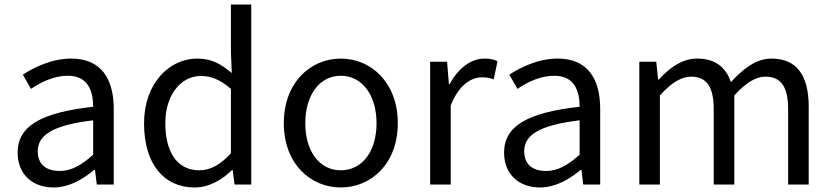

<svg xmlns="http://www.w3.org/2000/svg" viewBox="-20 -816 3681 849"><path d="M217 13C284 13 345 -22 397 -65H400L408 0H483V-334C483 -468 427 -557 295 -557C208 -557 131 -518 81 -486L117 -423C160 -452 217 -481 280 -481C369 -481 392 -414 392 -344C161 -318 58 -259 58 -141C58 -43 126 13 217 13ZM243 -60C189 -60 147 -85 147 -147C147 -217 209 -262 392 -284V-132C339 -85 296 -60 243 -60Z M841 13C906 13 963 -22 1006 -64H1009L1017 0H1091V-796H1001V-587L1005 -493C957 -533 916 -557 852 -557C728 -557 617 -447 617 -271C617 -90 705 13 841 13ZM861 -63C765 -63 711 -141 711 -272C711 -396 780 -480 868 -480C913 -480 954 -464 1001 -423V-138C955 -88 911 -63 861 -63Z M1487 13C1620 13 1739 -91 1739 -271C1739 -452 1620 -557 1487 -557C1354 -557 1235 -452 1235 -271C1235 -91 1354 13 1487 13ZM1487 -63C1393 -63 1330 -146 1330 -271C1330 -396 1393 -481 1487 -481C1581 -481 1645 -396 1645 -271C1645 -146 1581 -63 1487 -63Z M1882 0H1973V-349C2009 -442 2065 -474 2110 -474C2132 -474 2145 -472 2163 -465L2180 -545C2163 -554 2146 -557 2122 -557C2061 -557 2006 -513 1968 -444H1965L1957 -543H1882Z M2368 13C2435 13 2496 -22 2548 -65H2551L2559 0H2634V-334C2634 -468 2578 -557 2446 -557C2359 -557 2282 -518 2232 -486L2268 -423C2311 -452 2368 -481 2431 -481C2520 -481 2543 -414 2543 -344C2312 -318 2209 -259 2209 -141C2209 -43 2277 13 2368 13ZM2394 -60C2340 -60 2298 -85 2298 -147C2298 -217 2360 -262 2543 -284V-132C2490 -85 2447 -60 2394 -60Z M2807 0H2898V-394C2948 -450 2994 -477 3035 -477C3104 -477 3136 -434 3136 -332V0H3227V-394C3278 -450 3322 -477 3364 -477C3433 -477 3465 -434 3465 -332V0H3556V-344C3556 -483 3503 -557 3391 -557C3325 -557 3268 -514 3212 -453C3190 -517 3145 -557 3062 -557C2997 -557 2940 -516 2893 -464H2890L2882 -543H2807Z"/></svg>

Font: Source Han Sans TC
Style: Regular
Weight: 400
Designer: Ryoko NISHIZUKA 西塚涼子 (kana, bopomofo & ideographs); Paul D. Hunt (Latin, Greek & Cyrillic); Sandoll Communications 산돌커뮤니
Foundry: Adobe
Version: Version 2.002;hotconv 1.0.116;makeotfexe 2.5.65601